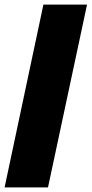

<svg xmlns="http://www.w3.org/2000/svg" viewBox="-22 -749 399 836"><path d="M-2 67 167 -729H357L187 67Z"/></svg>

Font: Hubot Sans Condensed ExtraLight Black
Style: Italic
Weight: 900
Italic angle: -12.0243°
Version: Version 2.000